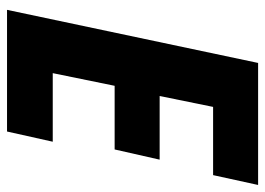

<svg xmlns="http://www.w3.org/2000/svg" viewBox="-124 -630 754 546"><g transform="rotate(90 253.0 -357.0)"><path d="M8 0H354L383 -130H188L224 -306H405L434 -434H253L284 -586H478L506 -714H159Z"/></g></svg>

Font: Noto Sans Display SemiCondensed Extra
Style: Italic
Weight: 800
Width: 4
Italic angle: -12°
Designer: Monotype Design Team
Foundry: Monotype Imaging Inc.
Version: Version 1.900